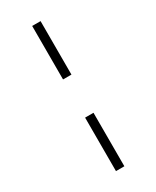

<svg xmlns="http://www.w3.org/2000/svg" viewBox="-203 -725 739 907"><g transform="rotate(-30 166.5 -271.0)"><path d="M143.8 125V-166.7H189.6V125ZM143.8 -375V-666.7H189.6V-375Z"/></g></svg>

Font: Afacad Flux Light
Style: Regular
Weight: 300
Designer: Kristian Moeller
Foundry: Dicotype
Version: Version 1.100